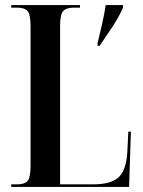

<svg xmlns="http://www.w3.org/2000/svg" viewBox="-20 -734 561 754"><path d="M363 -564Q373 -604 382 -644.5Q391 -685 395 -714H463V-704Q448 -669 421 -628Q394 -587 371 -554H363ZM24 0V-10H47Q75 -10 87.5 -22.5Q100 -35 100 -84V-630Q100 -679 87.5 -691.5Q75 -704 47 -704H24V-714H294V-704H270Q242 -704 229 -691.5Q216 -679 216 -633V-10H345Q417 -10 446.5 -38.5Q476 -67 480 -137L484 -217H494L487 0Z"/></svg>

Font: Noto Serif Display ExtraCondensed SemiBold
Style: Regular
Weight: 600
Width: 2
Designer: Monotype Design Team
Foundry: Monotype Imaging Inc.
Version: Version 2.009